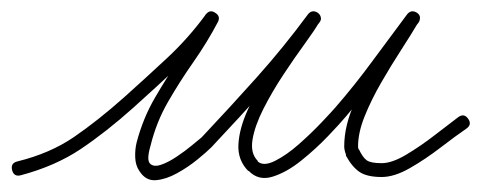

<svg xmlns="http://www.w3.org/2000/svg" viewBox="-24 -290 834 333"><path d="M12 14Q0 17 -3 5Q-6 -7 6 -10Q63 -24 104.5 -52.5Q146 -81 191 -121Q229 -155 266 -189.5Q303 -224 333 -265Q340 -274 349 -268Q359 -262 354 -252Q335 -216 311.5 -182.5Q288 -149 267.5 -113.5Q247 -78 237 -37Q237 -37 237 -37Q237 -37 237 -37Q230 -13 236 -6.5Q242 0 254.5 -4Q267 -8 282 -18Q297 -28 309 -38Q321 -48 326 -52Q326 -52 326 -52Q325 -51 325 -51Q374 -103 421 -155.5Q468 -208 510 -265Q517 -274 527 -268Q536 -261 530 -252Q522 -238 504.5 -214Q487 -190 467.5 -160.5Q448 -131 433 -101.5Q418 -72 414 -48Q410 -24 423 -11Q423 -11 423 -11Q423 -10 423 -10Q433 -1 453 -11Q473 -21 494.5 -40Q516 -59 534 -78Q552 -97 558 -104Q591 -142 621.5 -183.5Q652 -225 682 -265Q689 -274 699 -268Q708 -262 702 -252Q689 -230 671.5 -203Q654 -176 637 -146.5Q620 -117 608.5 -88.5Q597 -60 597 -36Q597 -34 598 -30Q598 -30 598 -31Q598 -32 598 -32Q605 -17 612 -12Q619 -7 638 -7Q656 -7 681 -22Q706 -37 730.5 -56Q755 -75 771 -87Q781 -94 788 -84Q795 -74 785 -67Q766 -54 740 -34Q714 -14 687 1.5Q660 17 638 17Q613 17 600 8.5Q587 0 576 -20Q576 -20 576 -21Q576 -22 576 -22Q573 -30 573 -36Q573 -73 592 -114Q611 -155 636.5 -193.5Q662 -232 682 -264Q688 -274 698 -267Q708 -260 702 -251Q671 -210 640 -168.5Q609 -127 576 -88Q566 -76 545 -54Q524 -32 498.5 -11.5Q473 9 448.5 16.5Q424 24 407 6Q407 6 407 7Q407 7 407 7Q388 -12 389.5 -39.5Q391 -67 405.5 -99Q420 -131 440 -162.5Q460 -194 479.5 -220.5Q499 -247 510 -264Q516 -274 526 -267Q537 -260 530 -251Q487 -193 439.5 -140Q392 -87 343 -35Q343 -35 342 -34Q342 -34 342 -34Q334 -26 318 -13Q302 0 283 10.5Q264 21 246.5 22.5Q229 24 218 7Q211 -3 210.5 -17Q210 -31 213 -43Q213 -43 213 -43Q213 -43 213 -43Q224 -85 245 -121Q266 -157 289.5 -191.5Q313 -226 332 -264Q335 -268 339.5 -268.5Q344 -269 348 -267Q352 -264 354 -259.5Q356 -255 353 -251Q322 -209 284 -173.5Q246 -138 207 -103Q160 -61 116 -31.5Q72 -2 12 14Q12 14 12 14Q12 14 12 14Z"/></svg>

Font: FRB American Cursive Light
Style: Italic
Weight: 300
Italic angle: -25°
Version: Version 2.0;Modular Font Editor K font №1